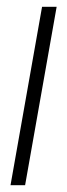

<svg xmlns="http://www.w3.org/2000/svg" viewBox="-20 -546 198 566"><path d="M11 0 104 -526H147L54 0Z"/></svg>

Font: Archivo ExtraCondensed Thin
Style: Italic
Weight: 250
Width: 2
Italic angle: -10°
Designer: Hector Gatti
Foundry: Omnibus-Type
Version: Version 2.001